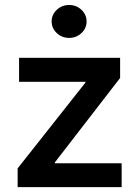

<svg xmlns="http://www.w3.org/2000/svg" viewBox="-20 -766 567 786"><path d="M52.2 0V-76.7L329.6 -427.7V-431.2H58.1V-529.3H471.7V-446.8L204.6 -101.1V-97.7H478V0ZM263.2 -610.8Q233.4 -610.8 212.4 -630.6Q191.4 -650.4 191.4 -678.2Q191.4 -706.1 212.4 -725.8Q233.4 -745.6 263.2 -745.6Q292.5 -745.6 313.5 -725.8Q334.5 -706.1 334.5 -678.2Q334.5 -650.4 313.5 -630.6Q292.5 -610.8 263.2 -610.8Z"/></svg>

Font: Inter Cardless Tabular Medium
Style: Regular
Weight: 500
Designer: Rasmus Andersson
Foundry: rsms
Version: Version 4.000;git-4fc901f